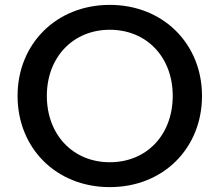

<svg xmlns="http://www.w3.org/2000/svg" viewBox="-20 -751 900 787"><path d="M430 16C650 16 808 -144 808 -358C808 -571 649 -731 430 -731C211 -731 52 -571 52 -358C52 -144 210 16 430 16ZM430 -86C279 -86 172 -199 172 -358C172 -516 279 -629 430 -629C582 -629 688 -516 688 -358C688 -199 582 -86 430 -86Z"/></svg>

Font: LaHaus Display SemiBold
Style: Regular
Weight: 600
Designer: We are Make, BastardaType, Dalton Maag Ltd
Foundry: BastardaType, Dalton Maag Ltd
Version: Version 3.100;Glyphs 3.3 (3331)